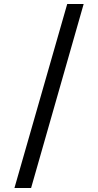

<svg xmlns="http://www.w3.org/2000/svg" viewBox="-20 -812 489 957"><path d="M315 -792H397L135 125H52Z"/></svg>

Font: Noto Sans Bengali UI
Style: Regular
Weight: 400
Designer: Jelle Bosma - Monotype Design Team
Foundry: Monotype Imaging Inc.
Version: Version 2.003; ttfautohint (v1.8.4.7-5d5b)